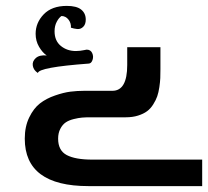

<svg xmlns="http://www.w3.org/2000/svg" viewBox="-20 -402 713 658"><path d="M109.9 -151.9Q95.2 -161.1 92.5 -176.3Q89.8 -191.4 102.5 -202.9Q115.2 -214.4 140.1 -211.9Q125.5 -221.7 113.8 -241.7Q102.1 -261.7 102.1 -286.1Q102.1 -324.2 129.9 -353Q157.7 -381.8 209 -381.8Q242.7 -381.8 258.3 -369.1Q273.9 -356.4 273.9 -335Q273.9 -318.4 264.9 -309.8Q255.9 -301.3 244.6 -302.5Q233.4 -303.7 223.1 -307.1Q224.1 -322.8 214.8 -334.7Q205.6 -346.7 190.9 -347.2Q182.1 -341.8 174.6 -327.6Q167 -313.5 167 -294.9Q167 -262.2 188.5 -244.6Q210 -227.1 240.2 -227.1Q247.6 -227.1 254.6 -228Q261.7 -229 268.1 -230.2Q274.4 -231.4 276.9 -231.9Q290.5 -231.9 295.9 -220.2Q301.3 -208.5 297.1 -196.5Q293 -184.6 284.2 -184.1Q112.8 -171.4 109.9 -151.9ZM283.2 235.8Q64.9 235.8 64.9 73.2Q64.9 31.7 80.1 0.5Q95.2 -30.8 116.9 -47.6Q138.7 -64.5 168.5 -74.7Q198.2 -85 221.4 -87.9Q244.6 -90.8 269 -90.8H365.2Q416 -90.8 416 -179.2V-240.2H529.8V-165Q529.8 -147.5 529.3 -134.5Q528.8 -121.6 526.1 -103.3Q523.4 -85 518.8 -71.8Q514.2 -58.6 505.1 -44.2Q496.1 -29.8 483.9 -20.8Q471.7 -11.7 453.1 -5.9Q434.6 0 411.1 0H290Q273.4 0 261.2 1Q249 2 232.4 6.1Q215.8 10.3 205.1 17.6Q194.3 24.9 186.8 39.3Q179.2 53.7 179.2 73.2Q179.2 113.8 208.7 129.4Q238.3 145 295.9 145H672.9V235.8Z"/></svg>

Font: El Messiri SemiBold
Style: Regular
Weight: 600
Designer: Mohamed Gaber
Foundry: Kief Type Foundry
Version: Version 2.007;PS 002.007;hotconv 1.0.88;makeotf.lib2.5.64775